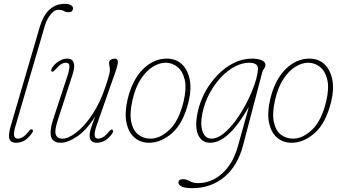

<svg xmlns="http://www.w3.org/2000/svg" viewBox="-20 -739 1782 1004"><path d="M318.5 -719Q340.5 -719 351.2 -712Q362 -705 362 -695.5Q362 -688 356.8 -681.5Q351.5 -675 340 -675Q324.5 -675 314.5 -681.2Q304.5 -687.5 285.5 -687.5Q271 -687.5 259.5 -678.5Q248 -669.5 237 -653Q222.5 -630 214.8 -605.5Q207 -581 197 -544.5L61 -80Q50 -42 54.2 -28Q58.5 -14 72.5 -14Q85 -14 99 -22Q113 -30 131 -53Q140 -66.5 148.5 -61.5Q156.5 -57 148.5 -45Q128.5 -16 108.2 -4.2Q88 7.5 63 7.5Q37.5 7.5 29.8 -11.8Q22 -31 36 -79.5L186.5 -593.5Q206.5 -661 240 -690Q273.5 -719 318.5 -719Z M568.5 -60Q575 -54.5 567.5 -42Q554.5 -21 532.8 -6.8Q511 7.5 486 7.5Q448.5 7.5 448.5 -31Q448.5 -44 454 -63Q459.5 -82 478.5 -131Q431.5 -57 382.5 -24.8Q333.5 7.5 298.5 7.5Q256 7.5 247.2 -24Q238.5 -55.5 258.5 -116.5L332 -340Q344 -376.5 343 -393.8Q342 -411 325.5 -411Q312.5 -411 300 -403.2Q287.5 -395.5 271 -376.5Q257 -360.5 250.5 -365Q247 -367.5 247.8 -373Q248.5 -378.5 252 -384Q264 -403.5 286.5 -418Q309 -432.5 332 -432.5Q357.5 -432.5 365.2 -412Q373 -391.5 360 -351L282 -110Q264 -55 272 -34.5Q280 -14 306 -14Q338 -14 380.2 -47Q422.5 -80 463.8 -142Q505 -204 533 -290Q547 -333 550.8 -348.5Q554.5 -364 554.5 -372Q554.5 -384 552.5 -392.5Q550.5 -401 550.5 -410.5Q550.5 -421 559.5 -426.8Q568.5 -432.5 580.5 -432.5Q594.5 -432.5 596.2 -418.5Q598 -404.5 584 -364.5L486 -85Q461 -14 492.5 -14Q505 -14 518.8 -21.8Q532.5 -29.5 551 -52.5Q562 -65.5 568.5 -60Z M851.5 -432.5Q900.5 -432.5 931.5 -402.8Q962.5 -373 972.2 -322Q982 -271 966 -206.5Q938.5 -95 880.8 -43.8Q823 7.5 760 7.5Q714 7.5 682.8 -20Q651.5 -47.5 641.2 -98.2Q631 -149 647 -218.5Q671.5 -321.5 727.5 -377Q783.5 -432.5 851.5 -432.5ZM767 -14Q817 -14 866.2 -60.5Q915.5 -107 940 -208Q956.5 -277 946 -322Q935.5 -367 908 -389Q880.5 -411 846 -411Q813.5 -411 779.2 -390Q745 -369 716.8 -326.2Q688.5 -283.5 673 -217Q657 -147 666.2 -102Q675.5 -57 702.8 -35.5Q730 -14 767 -14Z M1251 21Q1223 128.5 1152.8 186.8Q1082.5 245 985.5 245Q946.5 245 929.8 236.2Q913 227.5 913 216Q913 198 937.5 198Q955 198 972 208.2Q989 218.5 1016.5 218.5Q1085 218.5 1141.5 168.2Q1198 118 1223.5 27.5L1281.5 -180.5Q1227 -85 1176.8 -38.8Q1126.5 7.5 1079 7.5Q1035 7.5 1016.2 -33.8Q997.5 -75 1013.5 -151.5Q1025.5 -208 1053 -258.5Q1080.5 -309 1119 -348.2Q1157.5 -387.5 1203.2 -410Q1249 -432.5 1297.5 -432.5Q1328.5 -432.5 1348 -424Q1367.5 -415.5 1368 -400Q1368 -389.5 1360.8 -380Q1353.5 -370.5 1351 -360ZM1038.5 -147.5Q1026 -88 1039.5 -51Q1053 -14 1086 -14Q1116 -14 1149 -40.5Q1182 -67 1213 -109.5Q1244 -152 1269.5 -201.5Q1295 -251 1311 -297.8Q1327 -344.5 1329 -378Q1330 -395.5 1317.2 -403.2Q1304.5 -411 1282.5 -411Q1247 -411 1209.2 -391.5Q1171.5 -372 1137.2 -336.2Q1103 -300.5 1076.8 -252.5Q1050.5 -204.5 1038.5 -147.5Z M1597 -432.5Q1646 -432.5 1677 -402.8Q1708 -373 1717.8 -322Q1727.5 -271 1711.5 -206.5Q1684 -95 1626.2 -43.8Q1568.5 7.5 1505.5 7.5Q1459.5 7.5 1428.2 -20Q1397 -47.5 1386.8 -98.2Q1376.5 -149 1392.5 -218.5Q1417 -321.5 1473 -377Q1529 -432.5 1597 -432.5ZM1512.5 -14Q1562.5 -14 1611.8 -60.5Q1661 -107 1685.5 -208Q1702 -277 1691.5 -322Q1681 -367 1653.5 -389Q1626 -411 1591.5 -411Q1559 -411 1524.8 -390Q1490.5 -369 1462.2 -326.2Q1434 -283.5 1418.5 -217Q1402.5 -147 1411.8 -102Q1421 -57 1448.2 -35.5Q1475.5 -14 1512.5 -14Z"/></svg>

Font: Fraunces 144pt S100 Thin
Style: Italic
Weight: 100
Italic angle: -16°
Version: Version 1.000; ttfautohint (v1.8.3)